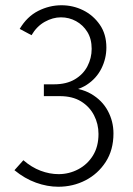

<svg xmlns="http://www.w3.org/2000/svg" viewBox="-20 -703 508 731"><path d="M202 8Q160 8 117 -7.5Q74 -23 35 -55L69 -93Q100 -66 134.5 -53Q169 -40 203 -40Q243 -40 278 -58.5Q313 -77 334 -111Q355 -145 355 -193Q355 -231 338 -264Q321 -297 288.5 -317Q256 -337 208 -337H147V-382H186Q233 -382 265 -401Q297 -420 313 -451Q329 -482 329 -517Q329 -555 312.5 -581.5Q296 -608 269.5 -622.5Q243 -637 212 -637Q181 -637 150.5 -620Q120 -603 100 -569L55 -593Q83 -640 125.5 -661.5Q168 -683 214 -683Q258 -683 296.5 -664Q335 -645 360 -609Q385 -573 385 -522Q385 -480 366 -442Q347 -404 310 -380Q273 -356 222 -356L221 -370Q285 -370 327 -345.5Q369 -321 390.5 -281Q412 -241 412 -195Q412 -132 382.5 -86.5Q353 -41 305.5 -16.5Q258 8 202 8Z"/></svg>

Font: Yaldevi Light
Style: Regular
Weight: 300
Designer: Sol Matas, Rajitha Manaperi, Kosala Senevirathne
Foundry: Mooniak
Version: Version 1.100